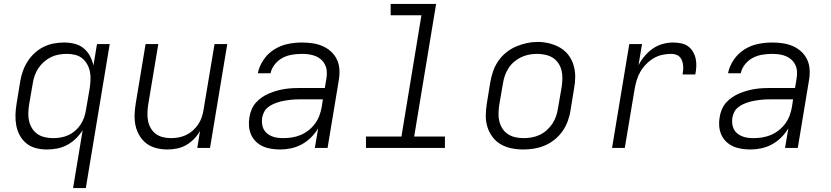

<svg xmlns="http://www.w3.org/2000/svg" viewBox="-20 -755 4240 980"><path d="M353 205 402 -91Q388 -68 367.5 -48Q347 -28 322.5 -15Q298 -2 271.5 3Q245 8 219 8Q190 8 163 1Q136 -6 115 -23Q94 -40 81 -64Q68 -88 63 -115Q58 -142 59 -170.5Q60 -199 65 -228L83 -338Q87 -364 96 -390Q105 -416 120 -440Q135 -464 156 -483.5Q177 -503 202 -515.5Q227 -528 254 -533Q281 -538 307 -538Q335 -538 361 -531.5Q387 -525 407 -508.5Q427 -492 439 -469.5Q451 -447 457 -421L475 -530H540L418 205ZM252 -50Q252 -50 252 -50Q252 -50 252 -50Q272 -50 291.5 -53.5Q311 -57 329.5 -65.5Q348 -74 364 -88Q380 -102 391.5 -119.5Q403 -137 409.5 -156Q416 -175 419 -195L438 -305Q441 -326 442 -347.5Q443 -369 439 -389Q435 -409 425 -427Q415 -445 399.5 -457.5Q384 -470 363.5 -475Q343 -480 322 -480Q301 -480 280.5 -476.5Q260 -473 240.5 -463.5Q221 -454 204.5 -439.5Q188 -425 176 -407Q164 -389 157 -369Q150 -349 147 -328L128 -218Q125 -197 124.5 -175.5Q124 -154 129 -134.5Q134 -115 145 -98Q156 -81 172.5 -70Q189 -59 210 -54.5Q231 -50 252 -50Z M835 8Q806 8 778 1Q750 -6 728.5 -22Q707 -38 692.5 -62Q678 -86 672 -113Q666 -140 667 -169.5Q668 -199 673 -228L723 -530H788L736 -218Q733 -198 732.5 -177Q732 -156 736 -136.5Q740 -117 750 -100Q760 -83 775.5 -71.5Q791 -60 811 -55Q831 -50 852 -50Q852 -50 852.5 -50Q853 -50 853 -50Q872 -50 891.5 -53.5Q911 -57 930 -66Q949 -75 964.5 -89Q980 -103 991.5 -120Q1003 -137 1009.5 -156Q1016 -175 1019 -195L1075 -530H1140L1052 0H987L1001 -87Q989 -65 970.5 -46Q952 -27 930 -14.5Q908 -2 883.5 3Q859 8 835 8Z M1411 8Q1388 8 1365 4.5Q1342 1 1322 -8Q1302 -17 1286.5 -32Q1271 -47 1262 -67Q1253 -87 1251 -110Q1249 -133 1253 -156Q1256 -176 1264 -195.5Q1272 -215 1286 -231Q1300 -247 1318 -259Q1336 -271 1355.5 -279Q1375 -287 1395 -292.5Q1415 -298 1435 -301Q1455 -304 1475 -305Q1495 -306 1515 -306H1638L1646 -354Q1649 -372 1648 -390Q1647 -408 1639.5 -423.5Q1632 -439 1619.5 -450.5Q1607 -462 1591 -468.5Q1575 -475 1557 -477.5Q1539 -480 1521 -480Q1497 -480 1471.5 -476Q1446 -472 1423 -460Q1400 -448 1383 -427Q1366 -406 1361 -381H1296Q1303 -417 1325 -449.5Q1347 -482 1379.5 -502.5Q1412 -523 1448.5 -530.5Q1485 -538 1521 -538Q1549 -538 1576 -534Q1603 -530 1627 -519.5Q1651 -509 1670 -491.5Q1689 -474 1700 -450.5Q1711 -427 1712.5 -399.5Q1714 -372 1709 -344L1652 0H1587L1604 -100Q1589 -75 1567.5 -53.5Q1546 -32 1520 -18Q1494 -4 1466 2Q1438 8 1411 8ZM1426 -50Q1448 -50 1470.5 -53.5Q1493 -57 1514.5 -66Q1536 -75 1555 -90Q1574 -105 1588 -124Q1602 -143 1610 -164.5Q1618 -186 1622 -208L1628 -248H1515Q1501 -248 1486.5 -247.5Q1472 -247 1457.5 -245Q1443 -243 1429 -240.5Q1415 -238 1400.5 -233.5Q1386 -229 1372 -222.5Q1358 -216 1346 -206Q1334 -196 1327.5 -182.5Q1321 -169 1318 -154Q1316 -139 1317.5 -124Q1319 -109 1325.5 -96Q1332 -83 1343 -74Q1354 -65 1367.5 -59.5Q1381 -54 1396 -52Q1411 -50 1426 -50Z M1848 0V-58H2029L2131 -677H1974V-735H2206L2094 -58H2251V0Z M2651 8Q2620 8 2590.5 2Q2561 -4 2536 -18.5Q2511 -33 2493.5 -56.5Q2476 -80 2467.5 -108Q2459 -136 2459.5 -166.5Q2460 -197 2465 -228L2483 -338Q2488 -366 2497.5 -393Q2507 -420 2523.5 -444Q2540 -468 2563.5 -487Q2587 -506 2614 -517.5Q2641 -529 2668.5 -535Q2696 -541 2724 -541Q2755 -541 2784.5 -533.5Q2814 -526 2839 -511.5Q2864 -497 2881.5 -474Q2899 -451 2907.5 -422.5Q2916 -394 2916 -363.5Q2916 -333 2910 -302L2892 -192Q2888 -164 2878 -137Q2868 -110 2851.5 -86Q2835 -62 2811.5 -43Q2788 -24 2761 -12.5Q2734 -1 2706 3.5Q2678 8 2651 8ZM2652 -50Q2673 -50 2693.5 -53.5Q2714 -57 2733.5 -66Q2753 -75 2770 -90Q2787 -105 2799 -123Q2811 -141 2818 -161Q2825 -181 2828 -202L2847 -312Q2850 -333 2850.5 -354.5Q2851 -376 2846 -396Q2841 -416 2829.5 -433Q2818 -450 2801 -460.5Q2784 -471 2763 -475.5Q2742 -480 2721 -480Q2700 -480 2679.5 -476Q2659 -472 2640 -463Q2621 -454 2604 -439.5Q2587 -425 2575.5 -407Q2564 -389 2557 -369Q2550 -349 2547 -328L2528 -218Q2525 -197 2524.5 -175.5Q2524 -154 2529 -134.5Q2534 -115 2545 -98Q2556 -81 2573 -70Q2590 -59 2610.5 -54.5Q2631 -50 2652 -50Z M3104 0 3192 -530H3257L3239 -422Q3252 -447 3270.5 -469Q3289 -491 3312 -507Q3335 -523 3362 -530.5Q3389 -538 3416 -538Q3436 -538 3456 -534Q3476 -530 3491.5 -519Q3507 -508 3517 -491Q3527 -474 3531 -455Q3535 -436 3534 -415.5Q3533 -395 3529 -375H3464Q3466 -387 3467 -399Q3468 -411 3466.5 -423Q3465 -435 3461 -446Q3457 -457 3449 -465Q3441 -473 3429.5 -476.5Q3418 -480 3406 -480Q3383 -480 3360 -475Q3337 -470 3316 -457.5Q3295 -445 3277.5 -427Q3260 -409 3248 -388Q3236 -367 3229.5 -344.5Q3223 -322 3219 -299L3169 0Z M3811 8Q3788 8 3765 4.5Q3742 1 3722 -8Q3702 -17 3686.5 -32Q3671 -47 3662 -67Q3653 -87 3651 -110Q3649 -133 3653 -156Q3656 -176 3664 -195.5Q3672 -215 3686 -231Q3700 -247 3718 -259Q3736 -271 3755.5 -279Q3775 -287 3795 -292.5Q3815 -298 3835 -301Q3855 -304 3875 -305Q3895 -306 3915 -306H4038L4046 -354Q4049 -372 4048 -390Q4047 -408 4039.5 -423.5Q4032 -439 4019.5 -450.5Q4007 -462 3991 -468.5Q3975 -475 3957 -477.5Q3939 -480 3921 -480Q3897 -480 3871.5 -476Q3846 -472 3823 -460Q3800 -448 3783 -427Q3766 -406 3761 -381H3696Q3703 -417 3725 -449.5Q3747 -482 3779.5 -502.5Q3812 -523 3848.5 -530.5Q3885 -538 3921 -538Q3949 -538 3976 -534Q4003 -530 4027 -519.5Q4051 -509 4070 -491.5Q4089 -474 4100 -450.5Q4111 -427 4112.5 -399.5Q4114 -372 4109 -344L4052 0H3987L4004 -100Q3989 -75 3967.5 -53.5Q3946 -32 3920 -18Q3894 -4 3866 2Q3838 8 3811 8ZM3826 -50Q3848 -50 3870.5 -53.5Q3893 -57 3914.5 -66Q3936 -75 3955 -90Q3974 -105 3988 -124Q4002 -143 4010 -164.5Q4018 -186 4022 -208L4028 -248H3915Q3901 -248 3886.5 -247.5Q3872 -247 3857.5 -245Q3843 -243 3829 -240.5Q3815 -238 3800.5 -233.5Q3786 -229 3772 -222.5Q3758 -216 3746 -206Q3734 -196 3727.5 -182.5Q3721 -169 3718 -154Q3716 -139 3717.5 -124Q3719 -109 3725.5 -96Q3732 -83 3743 -74Q3754 -65 3767.5 -59.5Q3781 -54 3796 -52Q3811 -50 3826 -50Z"/></svg>

Font: Iosevka Curly LtExObl
Style: Regular
Weight: 300
Width: 7
Italic angle: -9°
Monospace: yes
Designer: Belleve Invis
Foundry: Belleve Invis
Version: Version 11.1.0; ttfautohint (v1.8.3)